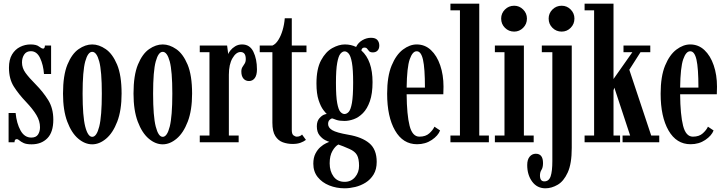

<svg xmlns="http://www.w3.org/2000/svg" viewBox="-20 -770 3928 1039"><path d="M151 11Q123 11 108 4Q93 -3 85.2 -10Q77.5 -17 70.5 -17Q58.5 -17 58.5 0H26.5V-158.5H64.5Q70 -102 91.2 -63.8Q112.5 -25.5 149.5 -25.5Q175 -25.5 185.8 -42Q196.5 -58.5 196.5 -81.5Q196.5 -115 177.2 -147.2Q158 -179.5 121 -218.5Q82.5 -258.5 55.5 -300.5Q28.5 -342.5 28.5 -403.5Q28.5 -447.5 45.2 -475.2Q62 -503 88.8 -516.2Q115.5 -529.5 145 -529.5Q177 -529.5 191 -518.2Q205 -507 213.5 -507Q222.5 -507 223 -523.5H256.5V-369.5H218Q214.5 -418.5 197 -455.8Q179.5 -493 147 -493Q123 -493 111 -475Q99 -457 99 -432Q99 -402 118.2 -375.5Q137.5 -349 173 -313.5Q213 -273 240.8 -228.5Q268.5 -184 268.5 -122.5Q268.5 -54.5 236.2 -21.8Q204 11 151 11Z M479 11Q439.5 11 403.2 -19.8Q367 -50.5 344 -111.8Q321 -173 321 -263.5Q321 -362.5 345 -420.8Q369 -479 405.5 -504.2Q442 -529.5 479 -529.5Q515.5 -529.5 552.2 -504.2Q589 -479 613.5 -420.8Q638 -362.5 638 -263.5Q638 -173 614.5 -111.8Q591 -50.5 554.5 -19.8Q518 11 479 11ZM479 -29.5Q503 -29.5 517 -85Q531 -140.5 531 -263.5Q531 -385.5 517 -437.5Q503 -489.5 479 -489.5Q455.5 -489.5 441.2 -437.5Q427 -385.5 427 -263.5Q427 -140.5 441.2 -85Q455.5 -29.5 479 -29.5Z M860.5 11Q821 11 784.8 -19.8Q748.5 -50.5 725.5 -111.8Q702.5 -173 702.5 -263.5Q702.5 -362.5 726.5 -420.8Q750.5 -479 787 -504.2Q823.5 -529.5 860.5 -529.5Q897 -529.5 933.8 -504.2Q970.5 -479 995 -420.8Q1019.5 -362.5 1019.5 -263.5Q1019.5 -173 996 -111.8Q972.5 -50.5 936 -19.8Q899.5 11 860.5 11ZM860.5 -29.5Q884.5 -29.5 898.5 -85Q912.5 -140.5 912.5 -263.5Q912.5 -385.5 898.5 -437.5Q884.5 -489.5 860.5 -489.5Q837 -489.5 822.8 -437.5Q808.5 -385.5 808.5 -263.5Q808.5 -140.5 822.8 -85Q837 -29.5 860.5 -29.5Z M1061 0V-36.5H1113.5V-487.5H1061V-523.5H1209L1215 -477.5Q1217 -484.5 1226.8 -497Q1236.5 -509.5 1252.8 -519.5Q1269 -529.5 1290 -529.5Q1332 -529.5 1351.2 -490Q1370.5 -450.5 1370.5 -394.5Q1370.5 -363.5 1358.8 -347.5Q1347 -331.5 1327.5 -331.5Q1308.5 -331.5 1297.2 -345Q1286 -358.5 1286 -382.5Q1286 -398 1292 -407.2Q1298 -416.5 1304 -426Q1310 -435.5 1310 -450.5Q1310 -488.5 1281.5 -488.5Q1257.5 -488.5 1238 -455Q1218.5 -421.5 1218.5 -365.5V-36.5H1271.5V0Z M1563.5 9Q1535.5 9 1510.5 0Q1485.5 -9 1469.8 -33.8Q1454 -58.5 1454 -106V-487.5H1385.5V-523.5H1454Q1472 -531 1486.2 -553.8Q1500.5 -576.5 1509.5 -607.5Q1518.5 -638.5 1521 -671H1559V-523.5H1638.5V-487.5H1559V-65.5Q1559 -44.5 1568.2 -37.5Q1577.5 -30.5 1586.5 -30.5Q1596 -30.5 1603.5 -34Q1611 -37.5 1614.5 -42L1635.5 -13Q1623 -3.5 1605.5 2.8Q1588 9 1563.5 9Z M1845 249Q1800.5 249 1761.8 233.5Q1723 218 1699.2 188.2Q1675.5 158.5 1675.5 116Q1675.5 83.5 1687 61.2Q1698.5 39 1714.2 25.5Q1730 12 1743.8 5.5Q1757.5 -1 1762 -2.5Q1756.5 -3.5 1740.2 -11.5Q1724 -19.5 1709.2 -37.5Q1694.5 -55.5 1694.5 -87Q1694.5 -114.5 1709 -130.8Q1723.5 -147 1738 -151Q1745 -153.5 1748.5 -153Q1743.5 -157 1729.8 -174.8Q1716 -192.5 1704.2 -227.8Q1692.5 -263 1692.5 -318.5Q1692.5 -397.5 1717.5 -443.8Q1742.5 -490 1778.2 -509.8Q1814 -529.5 1846 -529.5Q1879.5 -529.5 1907 -516Q1918.5 -539.5 1941 -552.5Q1963.5 -565.5 1987.5 -565.5Q2012 -565.5 2022.2 -553.5Q2032.5 -541.5 2032.5 -523.5Q2032.5 -506 2023 -496.2Q2013.5 -486.5 1998 -486.5Q1983.5 -486.5 1977.5 -493Q1971.5 -499.5 1967 -506Q1962.5 -512.5 1952 -512.5Q1938 -512.5 1935.5 -497Q1996 -443 1996 -325.5Q1996 -263 1981.5 -222Q1967 -181 1944 -157.8Q1921 -134.5 1894.5 -125Q1868 -115.5 1844 -115.5Q1817 -115.5 1800.5 -121.2Q1784 -127 1780.5 -128.5Q1778.5 -129 1778 -129Q1771 -129 1763.2 -121Q1755.5 -113 1755.5 -99Q1755.5 -79 1778.2 -65.5Q1801 -52 1864.5 -41Q1938.5 -28.5 1978.5 5Q2018.5 38.5 2018.5 106Q2018.5 146.5 2001.8 174Q1985 201.5 1958.8 218Q1932.5 234.5 1902.2 241.8Q1872 249 1845 249ZM1844 -153Q1856.5 -153 1867.2 -164.8Q1878 -176.5 1884.5 -213Q1891 -249.5 1891 -323.5Q1891 -394.5 1884.5 -430.5Q1878 -466.5 1867.5 -479.2Q1857 -492 1845 -492Q1833 -492 1822.2 -479.2Q1811.5 -466.5 1804.8 -429.8Q1798 -393 1798 -321.5Q1798 -248 1804.8 -212Q1811.5 -176 1822.2 -164.5Q1833 -153 1844 -153ZM1845 214Q1880 214 1901.5 188.5Q1923 163 1923 127.5Q1923 89 1911.8 69Q1900.5 49 1871 36Q1856 29 1838 22Q1820 15 1811 12Q1793.5 21.5 1778.8 47.2Q1764 73 1764 114Q1764 156.5 1785 185.2Q1806 214 1845 214Z M2237 10.5Q2160.5 10.5 2117.8 -63.8Q2075 -138 2075 -263Q2075 -356.5 2099.2 -415.2Q2123.5 -474 2160.5 -501.8Q2197.5 -529.5 2235 -529.5Q2279.5 -529.5 2312 -499Q2344.5 -468.5 2362.2 -416.5Q2380 -364.5 2380 -301Q2380 -279 2379 -260H2180.5Q2181.5 -148.5 2196.5 -89.5Q2211.5 -30.5 2249.5 -30.5Q2283.5 -30.5 2303.2 -48.5Q2323 -66.5 2331 -84.5L2361.5 -64Q2351 -36 2316.8 -12.8Q2282.5 10.5 2237 10.5ZM2235 -492.5Q2212.5 -493 2197.2 -449.2Q2182 -405.5 2180.5 -296H2279.5Q2279.5 -401 2269 -447Q2258.5 -493 2235 -492.5Z M2417.5 0V-36.5H2469V-714H2417.5V-750H2573.5V-36.5H2625.5V0Z M2762.5 -599Q2733 -599 2712.5 -619.5Q2692 -640 2692 -669.5Q2692 -698 2712.5 -718.5Q2733 -739 2762.5 -739Q2790.5 -739 2811 -718.5Q2831.5 -698 2831.5 -669.5Q2831.5 -640 2811 -619.5Q2790.5 -599 2762.5 -599ZM2658 0V-36.5H2710V-487.5H2658V-523.5H2815V-36.5H2868V0Z M3019.5 -599Q2990 -599 2969.5 -619.5Q2949 -640 2949 -669.5Q2949 -698 2969.5 -718.5Q2990 -739 3019.5 -739Q3048 -739 3068.2 -718.5Q3088.5 -698 3088.5 -669.5Q3088.5 -640 3068.2 -619.5Q3048 -599 3019.5 -599ZM2931.5 249Q2886.5 249 2859.8 212.8Q2833 176.5 2833 123Q2833 93.5 2846.2 77.8Q2859.5 62 2879.5 62Q2918.5 62 2918.5 112.5Q2918.5 136.5 2910.2 149.2Q2902 162 2902 179.5Q2902 211.5 2925.5 211.5Q2950.5 211.5 2959.8 184Q2969 156.5 2969 102V-487.5H2912V-523.5H3074V30.5Q3074 116 3052.2 163.5Q3030.5 211 2997.5 230Q2964.5 249 2931.5 249Z M3143.5 0V-36.5H3195V-714H3143.5V-750H3300V-342.5L3402 -487.5H3354V-523.5H3499V-487.5H3446L3385.5 -392.5L3504 -36.5H3547.5V0H3349V-36.5H3390L3304.5 -295.5L3300 -281V-36.5H3335.5V0Z M3717 10.5Q3640.5 10.5 3597.8 -63.8Q3555 -138 3555 -263Q3555 -356.5 3579.2 -415.2Q3603.5 -474 3640.5 -501.8Q3677.5 -529.5 3715 -529.5Q3759.5 -529.5 3792 -499Q3824.5 -468.5 3842.2 -416.5Q3860 -364.5 3860 -301Q3860 -279 3859 -260H3660.5Q3661.5 -148.5 3676.5 -89.5Q3691.5 -30.5 3729.5 -30.5Q3763.5 -30.5 3783.2 -48.5Q3803 -66.5 3811 -84.5L3841.5 -64Q3831 -36 3796.8 -12.8Q3762.5 10.5 3717 10.5ZM3715 -492.5Q3692.5 -493 3677.2 -449.2Q3662 -405.5 3660.5 -296H3759.5Q3759.5 -401 3749 -447Q3738.5 -493 3715 -492.5Z"/></svg>

Font: Imbue 10pt SemiBold
Style: Regular
Weight: 600
Designer: Tyler Finck
Foundry: Etcetera Type Company
Version: Version 1.102; ttfautohint (v1.8.3)